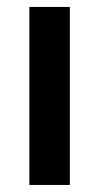

<svg xmlns="http://www.w3.org/2000/svg" viewBox="-20 -525 282 545"><path d="M63.3 0V-505.3H178.3V0Z"/></svg>

Font: Fustat
Style: Regular
Weight: 400
Designer: Mohamed Gaber, Khaled Hosny, Laura Garcia Mut
Foundry: Kief Type Foundry, Alif Type Foundry, Hard Type Foundry
Version: Version 1.007